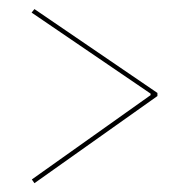

<svg xmlns="http://www.w3.org/2000/svg" viewBox="-20 -570 400 427"><path d="M50.3 -542 56.6 -549.8 330.1 -363.3V-356.4L56.6 -162.6L50.8 -170.9L314.9 -358.4V-361.8Z"/></svg>

Font: Znikomit
Style: Regular
Weight: 100
Designer: gluk
Foundry: gluk
Version: Version 0.53